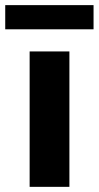

<svg xmlns="http://www.w3.org/2000/svg" viewBox="-31 -725 383 745"><path d="M84 -525.4H238.3V0H84ZM-10.7 -705.1H332V-611.3H-10.7Z"/></svg>

Font: Reddit Sans Fudge ExtraBold
Style: Regular
Weight: 800
Designer: Stephen Hutchings
Foundry: Reddit
Version: Version 1.011